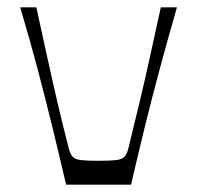

<svg xmlns="http://www.w3.org/2000/svg" viewBox="-20 -503 537 523"><path d="M160 0Q141 -82 122 -159.5Q103 -237 82 -316.5Q61 -396 35 -483H79Q95 -410 109 -346Q123 -282 137 -222Q151 -162 167 -100Q171 -84 177.5 -76.5Q184 -69 200 -67Q216 -65 248 -65Q281 -65 297 -67Q313 -69 319.5 -76.5Q326 -84 330 -100Q345 -162 359.5 -222Q374 -282 388 -346Q402 -410 418 -483H462Q437 -396 415.5 -316.5Q394 -237 375 -159.5Q356 -82 337 0Z"/></svg>

Font: Ojuju
Style: Regular
Weight: 400
Designer: Chisaokwu Joboson, Mirko Velimirovic
Foundry: Udi Foundry
Version: Version 1.000